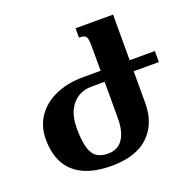

<svg xmlns="http://www.w3.org/2000/svg" viewBox="-127 -843 985 981"><g transform="rotate(-20 365.0 -352.0)"><path d="M317 10Q229 10 168.5 -17.5Q108 -45 77.5 -99Q47 -153 47 -232Q47 -302 82.5 -354.5Q118 -407 183.5 -436.5Q249 -466 337 -466H430V-600Q430 -627 426.5 -640.5Q423 -654 413.5 -658.5Q404 -663 384 -663V-714H588V-233Q588 -121 519.5 -55.5Q451 10 317 10ZM322 -55Q359 -55 383 -74Q407 -93 418.5 -127.5Q430 -162 430 -208V-406H357Q318 -406 286 -387Q254 -368 234.5 -329.5Q215 -291 215 -232Q215 -164 226.5 -125Q238 -86 262 -70.5Q286 -55 322 -55ZM578 -466H725V-406H578Z"/></g></svg>

Font: Noto Serif Armenian
Style: Bold
Weight: 700
Version: Version 2.007